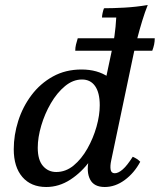

<svg xmlns="http://www.w3.org/2000/svg" viewBox="-20 -733 639 768"><path d="M589 -530H281Q281 -543 284 -555Q287 -567 291 -580H599Q599 -567 596.5 -555Q594 -543 589 -530ZM399 15Q356 15 340.5 -15Q325 -45 335 -92L347 -151L389 -233L381 -313L425 -520Q433 -554 438 -590Q443 -626 445 -663H388Q388 -670 390.5 -681.5Q393 -693 396 -700Q431 -700 477.5 -702.5Q524 -705 571 -713Q560 -686 549 -650Q538 -614 529 -579Q520 -544 515 -520L425 -92Q420 -69 422.5 -54.5Q425 -40 439 -40Q453 -40 470.5 -55Q488 -70 511 -106Q520 -102 527 -97.5Q534 -93 541 -86Q517 -41 479 -13Q441 15 399 15ZM165 15Q104 15 69.5 -25Q35 -65 35 -136Q35 -193 53 -249.5Q71 -306 106 -352.5Q141 -399 191.5 -427Q242 -455 306 -455Q370 -455 413.5 -425Q457 -395 464 -345L416 -313Q416 -256 396.5 -198.5Q377 -141 342 -92.5Q307 -44 261.5 -14.5Q216 15 165 15ZM205 -45Q243 -45 274.5 -71Q306 -97 329.5 -138.5Q353 -180 366 -226Q379 -272 379 -312Q379 -362 360.5 -388.5Q342 -415 308 -415Q272 -415 240 -388.5Q208 -362 183.5 -320Q159 -278 145 -230.5Q131 -183 131 -142Q131 -93 152 -69Q173 -45 205 -45Z"/></svg>

Font: Poltawski Nowy
Style: Italic
Weight: 400
Italic angle: -12°
Designer: Adam Pótawski, Mateusz Machalski, Borys Kosmynka, Ania Wieluska
Foundry: Capitalics.wtf
Version: Version 1.001;gftools[0.9.25]